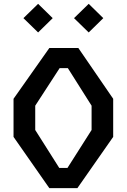

<svg xmlns="http://www.w3.org/2000/svg" viewBox="-20 -980 660 1000"><path d="M237 0H383L569.5 -267V-465.5L388 -730H237L50.5 -465.5V-267ZM102 -885.5 178.5 -811 254.5 -885.5 178.5 -960ZM163.5 -303V-429.5L290.5 -625H333.5L457 -429.5V-303L331.5 -105.5H288.5ZM365.5 -885.5 442 -811 518 -885.5 442 -960Z"/></svg>

Font: Monaspace Krypton Medium
Style: Regular
Weight: 500
Designer: Riley Cran & the Lettermatic Team
Foundry: Lettermatic
Version: Version 1.101 (Monaspace Krypton)